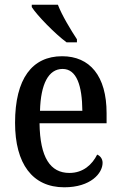

<svg xmlns="http://www.w3.org/2000/svg" viewBox="-20 -786 513 816"><path d="M263 -606H307V-619C282 -657 243 -721 226 -766H115V-756C137 -721 214 -642 263 -606ZM253 10C366 10 416 -50 416 -94C416 -112 405 -124 393 -129C372 -87 334 -51 275 -51C194 -51 150 -116 148 -262H433V-305C433 -463 362 -547 244 -547C117 -547 44 -452 44 -264C44 -90 118 10 253 10ZM330 -315H150C153 -429 186 -493 246 -493C306 -493 329 -422 330 -315Z"/></svg>

Font: Noto Serif Hebrew Condensed Medium
Style: Regular
Weight: 500
Width: 3
Designer: Monotype Design Team
Foundry: Monotype Imaging Inc.
Version: Version 2.004